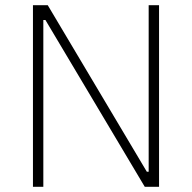

<svg xmlns="http://www.w3.org/2000/svg" viewBox="-20 -720 740 740"><path d="M107 0H147V-643H155L538 0H593V-700H553V-58H546L164 -700H107Z"/></svg>

Font: Fixel Text ExtraLight
Style: Regular
Weight: 200
Width: 4
Designer: AlfaBravo + MacPaw
Foundry: Kyrylo Tkachov, Marchela Mozhyna, Serhii Makarenko, Maria Weinstein, Zakhar Kryvoshyya
Version: Version 1.211